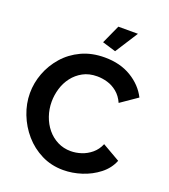

<svg xmlns="http://www.w3.org/2000/svg" viewBox="-162 -1030 1011 1151"><g transform="rotate(20 343.0 -454.5)"><path d="M381 -714Q479 -714 550.5 -671Q622 -628 657 -559L551 -486Q533 -526 504 -549.5Q475 -573 442 -582.5Q409 -592 377 -592Q325 -592 286.5 -571Q248 -550 222 -516Q196 -482 183.5 -440Q171 -398 171 -356Q171 -309 186 -265.5Q201 -222 228.5 -188.5Q256 -155 294.5 -135.5Q333 -116 379 -116Q412 -116 446 -127Q480 -138 509 -162Q538 -186 554 -224L667 -159Q646 -106 598.5 -69Q551 -32 492 -13Q433 6 375 6Q299 6 236 -25.5Q173 -57 127.5 -109.5Q82 -162 56.5 -227.5Q31 -293 31 -360Q31 -425 54.5 -487.5Q78 -550 123 -601.5Q168 -653 233 -683.5Q298 -714 381 -714ZM425 -770 339 -796 393 -915H518Z"/></g></svg>

Font: YasnoRaleway
Style: Bold
Weight: 700
Designer: Matt McInerney, Pablo Impallari, Rodrigo Fuenzalida
Foundry: Matt McInerney, Pablo Impallari, Rodrigo Fuenzalida
Version: Version 4.026